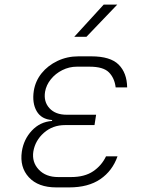

<svg xmlns="http://www.w3.org/2000/svg" viewBox="-20 -805 640 835"><path d="M281 10H225Q146 10 105.5 -34Q65 -78 75 -146Q83 -199 118.5 -237Q154 -275 206 -279L207 -283Q160 -286 139.5 -321.5Q119 -357 127 -410Q134 -453 161 -486.5Q188 -520 230 -540Q272 -560 321 -560H377Q460 -560 496 -524Q532 -488 533 -425H483Q478 -466 453.5 -490.5Q429 -515 370 -515H314Q281 -515 251 -500Q221 -485 201 -460Q181 -435 176 -406Q169 -363 195 -334.5Q221 -306 270 -306H398L391 -261H263Q209 -261 171 -227.5Q133 -194 125 -146Q118 -100 148.5 -67.5Q179 -35 233 -35H289Q348 -35 385 -60Q422 -85 441 -125H491Q469 -62 416.5 -26Q364 10 281 10ZM303 -645 431 -785H490L356 -645Z"/></svg>

Font: NKDuy Mono Thin
Style: Italic
Weight: 100
Italic angle: -9°
Monospace: yes
Designer: NKDuy
Foundry: NKDuy
Version: Version 2.251; ttfautohint (v1.8.4.7-5d5b)